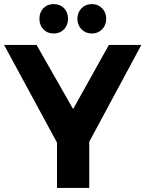

<svg xmlns="http://www.w3.org/2000/svg" viewBox="-23 -920 712 940"><path d="M669 -700 414 -226V0H256V-222L-3 -700H156L335 -386L510 -700ZM310 -828Q310 -797 290.5 -776.5Q271 -756 240 -756Q209 -756 189.5 -776.5Q170 -797 170 -828Q170 -860 189.5 -880Q209 -900 240 -900Q271 -900 290.5 -880Q310 -860 310 -828ZM497 -828Q497 -797 477 -776.5Q457 -756 427 -756Q396 -756 376 -776.5Q356 -797 356 -828Q356 -859 376 -879.5Q396 -900 427 -900Q457 -900 477 -879.5Q497 -859 497 -828Z"/></svg>

Font: Montserrat arm2 SemiBold
Style: Regular
Weight: 600
Designer: Julieta Ulanovsky
Foundry: Julieta Ulanovsky
Version: Version 6.000